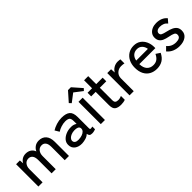

<svg xmlns="http://www.w3.org/2000/svg" viewBox="200 -1815 2922 2922"><g transform="rotate(-45 1661.5 -354.0)"><path d="M67 0V-480H148L153 -414Q169 -448 203.5 -470Q238 -492 283 -492Q335 -492 371 -468Q407 -444 423 -400Q441 -440 477.5 -466Q514 -492 566 -492Q639 -492 682 -444Q725 -396 725 -304V0H634V-286Q634 -349 610.5 -379.5Q587 -410 546 -410Q497 -410 468.5 -374Q440 -338 440 -282V0H351V-286Q351 -349 327 -379.5Q303 -410 262 -410Q213 -410 185 -373.5Q157 -337 157 -283V0Z M1003 8Q930 10 882.5 -25.5Q835 -61 835 -128Q835 -177 866.5 -213Q898 -249 947.5 -269.5Q997 -290 1050 -290Q1081 -292 1107 -284.5Q1133 -277 1152 -263V-323Q1152 -379 1128.5 -396Q1105 -413 1056 -413Q1014 -413 966.5 -398Q919 -383 886 -360L844 -430Q885 -456 941.5 -474Q998 -492 1056 -492Q1148 -492 1193 -455.5Q1238 -419 1238 -323V-82Q1238 -63 1248 -60Q1258 -57 1293 -65V-7Q1280 -2 1260 3Q1240 8 1219 8Q1187 8 1173 -4Q1159 -16 1154 -47Q1127 -20 1086 -7Q1045 6 1003 8ZM1004 -71Q1046 -72 1080.5 -83.5Q1115 -95 1135 -116.5Q1155 -138 1153 -168Q1151 -196 1124.5 -208Q1098 -220 1057 -218Q1020 -217 989 -204.5Q958 -192 939.5 -172Q921 -152 921 -127Q922 -99 944 -84.5Q966 -70 1004 -71Z M1410 0V-480H1499V0ZM1423 -719H1485L1615 -571L1584 -538L1454 -638L1323 -538L1292 -571Z M1840 11Q1772 11 1737 -15.5Q1702 -42 1702 -117V-402H1605V-480H1702V-652H1791V-480H1930V-402H1791V-136Q1791 -97 1808.5 -83.5Q1826 -70 1861 -70Q1879 -70 1898.5 -75.5Q1918 -81 1930 -87V-4Q1914 3 1889 7Q1864 11 1840 11Z M2029 0V-480H2111L2116 -405Q2136 -444 2176.5 -468Q2217 -492 2264 -492Q2280 -492 2294 -490Q2308 -488 2318 -486V-399Q2307 -402 2290 -404Q2273 -406 2253 -406Q2197 -406 2158 -369.5Q2119 -333 2119 -274V0Z M2612 11Q2544 11 2492 -18Q2440 -47 2411 -103.5Q2382 -160 2382 -240Q2382 -317 2411 -373.5Q2440 -430 2490.5 -461Q2541 -492 2607 -492Q2673 -492 2719.5 -459.5Q2766 -427 2790.5 -373Q2815 -319 2815 -255V-231H2470Q2472 -151 2510.5 -109.5Q2549 -68 2613 -68Q2664 -68 2697.5 -93Q2731 -118 2754 -168L2822 -123Q2788 -53 2735.5 -21Q2683 11 2612 11ZM2475 -303H2727Q2719 -355 2687 -387Q2655 -419 2606 -419Q2554 -419 2520 -389.5Q2486 -360 2475 -303Z M3099 10Q3038 10 2985 -12Q2932 -34 2895 -80L2954 -138Q3008 -69 3103 -69Q3147 -69 3173 -85Q3199 -101 3199 -138Q3199 -168 3172 -182.5Q3145 -197 3076 -210Q3031 -219 2995.5 -234Q2960 -249 2939 -277.5Q2918 -306 2918 -352Q2918 -396 2942 -427.5Q2966 -459 3005.5 -476Q3045 -493 3093 -493Q3210 -493 3271 -418L3218 -357Q3196 -386 3164 -399.5Q3132 -413 3094 -413Q3051 -413 3030 -395.5Q3009 -378 3009 -354Q3009 -326 3033 -313Q3057 -300 3120 -286Q3170 -275 3208.5 -257Q3247 -239 3268.5 -210Q3290 -181 3290 -135Q3290 -66 3237.5 -28Q3185 10 3099 10Z"/></g></svg>

Font: Zen Kaku Gothic Antique Medium
Style: Regular
Weight: 500
Designer: Yoshimichi Ohira
Foundry: Positype
Version: Version 1.002